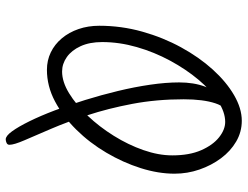

<svg xmlns="http://www.w3.org/2000/svg" viewBox="-117 -627 865 671"><g transform="rotate(90 315.5 -291.5)"><path d="M70 -206Q70 -283 90.5 -356Q111 -429 145.5 -492Q180 -555 223 -602.5Q266 -650 312.5 -677Q359 -704 402 -704Q441 -704 474.5 -684.5Q508 -665 533 -631.5Q558 -598 572.5 -556Q587 -514 587 -469Q587 -412 567.5 -350.5Q548 -289 513.5 -230.5Q479 -172 433 -125.5Q387 -79 334 -51Q281 -23 224 -23Q191 -23 163 -36.5Q135 -50 114 -75Q93 -100 81.5 -133.5Q70 -167 70 -206ZM127 -216Q127 -172 141.5 -140.5Q156 -109 179.5 -92.5Q203 -76 230 -76Q266 -76 306 -100.5Q346 -125 384.5 -165.5Q423 -206 454.5 -256.5Q486 -307 504.5 -360Q523 -413 523 -461Q523 -521 505 -562Q487 -603 460 -624.5Q433 -646 406 -646Q372 -646 333.5 -621Q295 -596 258.5 -552.5Q222 -509 192 -453.5Q162 -398 144.5 -337Q127 -276 127 -216ZM486 108Q486 115 479.5 118Q473 121 467 121Q455 121 439 99Q423 77 404 38.5Q385 0 366 -50Q347 -100 329.5 -156.5Q312 -213 298 -271Q284 -329 276 -384Q268 -439 268 -485Q268 -536 282.5 -575Q297 -614 321 -640.5Q345 -667 372 -678L389 -665Q355 -654 341 -611.5Q327 -569 327 -501Q327 -406 343 -321.5Q359 -237 382.5 -165.5Q406 -94 430 -38Q454 18 470 55Q486 92 486 108Z"/></g></svg>

Font: Kalam Variable Light
Style: Regular
Weight: 300
Designer: Lipi Raval, Jonny Pinhorn
Foundry: Indian Type Foundry
Version: Version 3.000